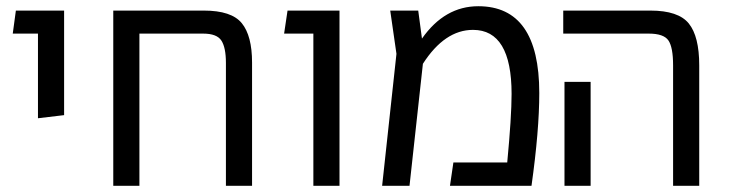

<svg xmlns="http://www.w3.org/2000/svg" viewBox="-20 -597 2349 617"><path d="M102 -217V-489H21L31 -563H186V-227Z M635 -563Q724 -563 757 -522.5Q790 -482 790 -396V0H706V-395Q706 -444 691.5 -466.5Q677 -489 633 -489H428V0H344V-563Z M987 0V-489H893L904 -563H1071V0Z M1517 -577Q1713 -577 1713 -298Q1713 -178 1688 0H1426L1437 -75H1610Q1624 -222 1624 -295Q1624 -501 1500 -501Q1409 -501 1339 -392L1296 0H1208L1254 -424L1234 -563H1324L1336 -473Q1409 -577 1517 -577Z M2143 0V-387Q2143 -445 2128 -467Q2113 -489 2065 -489H1790V-563H2070Q2160 -563 2193.5 -521.5Q2227 -480 2227 -387V0ZM1794 0V-334H1878V0Z"/></svg>

Font: FiraGO Book
Style: Regular
Weight: 350
Designer: bBox Type
Foundry: bBox Type GmbH
Version: Version 1.001;PS 001.001;hotconv 1.0.88;makeotf.lib2.5.64775